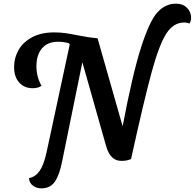

<svg xmlns="http://www.w3.org/2000/svg" viewBox="-20 -869 1064 1049"><path d="M1024 -772Q1024 -755 1015 -740Q1005 -746 986 -746Q928 -746 889 -686Q850 -626 809 -476.5Q768 -327 696 0Q673 10 644 10Q613 10 592.5 -9.5Q572 -29 560 -70L430 -529L319 15Q305 86 280 123Q255 160 206 160Q181 160 161 146Q141 132 138 104Q173 98 196 65.5Q219 33 234 -35L361 -626L356 -633Q326 -641 297 -641Q241 -641 210 -605.5Q179 -570 179 -507Q179 -449 207 -400Q187 -387 159 -387Q113 -387 85 -418Q57 -449 57 -503Q57 -553 81.5 -596Q106 -639 155.5 -665.5Q205 -692 276 -692Q309 -692 337 -688Q365 -684 405 -676Q463 -664 513 -660L650 -179Q704 -464 750.5 -609.5Q797 -755 840.5 -802Q884 -849 941 -849Q979 -849 1001.5 -826.5Q1024 -804 1024 -772Z"/></svg>

Font: Sansita SW
Style: Italic
Weight: 400
Italic angle: -11°
Designer: Pablo Cosgaya
Foundry: Omnibus-Type
Version: Version 1.000